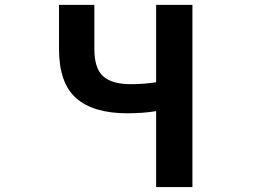

<svg xmlns="http://www.w3.org/2000/svg" viewBox="-20 -760 1040 780"><path d="M614.3 0V-308.6Q562.5 -299.8 496.1 -299.8Q360.4 -299.8 290 -360.8Q219.7 -421.9 219.7 -561.5V-740.2H363.3V-561.5Q363.3 -482.4 398.9 -450.2Q434.6 -418 511.7 -418Q563.5 -418 614.3 -425.8V-740.2H761.7V0Z"/></svg>

Font: Gen Shin Gothic Monospace Bold
Style: Bold
Weight: 700
Designer: [Source Han Sans]
Ryoko NISHIZUKA  (kana & ideographs); Paul D. Hunt (Latin, Greek & Cyrillic); Wenlong ZHANG  (bopomofo
Version: Version 1.002.20150607